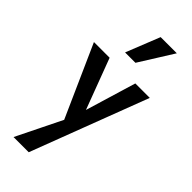

<svg xmlns="http://www.w3.org/2000/svg" viewBox="-312 -760 1099 1099"><g transform="rotate(45 237.0 -211.0)"><path d="M224 56 11 -421H138L270 -70ZM346 -421H463L193 289H70L230 -36ZM179 -505 261 -711H392L263 -505Z"/></g></svg>

Font: Ysabeau
Style: Bold
Weight: 700
Designer: Christian Thalmann (Catharsis Fonts)
Version: Version 2.000;gftools[0.9.27.dev2+g8671c4b]